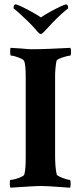

<svg xmlns="http://www.w3.org/2000/svg" viewBox="-20 -869 378 893"><path d="M29.3 3.9Q25.4 0 25.4 -11.7Q25.4 -32.2 28.3 -32.2Q36.1 -32.2 50.8 -36.1Q65.4 -40 78.1 -45.9Q90.8 -51.8 92.8 -56.6Q96.7 -70.3 98.1 -89.8Q99.6 -109.4 99.6 -134.8V-509.8Q99.6 -572.3 91.8 -585.9Q88.9 -591.8 76.7 -597.2Q64.5 -602.5 51.8 -606.4Q39.1 -610.4 31.2 -610.4Q27.3 -610.4 27.3 -627Q27.3 -644.5 29.3 -646.5L76.2 -643.6Q97.7 -641.6 111.3 -640.6Q125 -639.6 138.2 -640.1Q151.4 -640.6 170.9 -640.6Q190.4 -640.6 307.6 -646.5Q310.5 -637.7 310.5 -628.9Q310.5 -610.4 306.6 -610.4Q300.8 -610.4 286.1 -606.4Q271.5 -602.5 258.3 -597.2Q245.1 -591.8 243.2 -586.9Q240.2 -575.2 238.3 -554.2Q236.3 -533.2 236.3 -518.6V-142.6Q236.3 -115.2 238.3 -93.8Q240.2 -72.3 244.1 -56.6Q246.1 -52.7 258.3 -46.9Q270.5 -41 284.7 -36.6Q298.8 -32.2 304.7 -32.2Q308.6 -32.2 308.6 -13.7Q308.6 -3.9 306.6 3.9Q302.7 3.9 288.1 2.9Q273.4 2 248 0Q222.7 -2 203.1 -2.9Q183.6 -3.9 170.9 -3.9Q153.3 -3.9 123 -2Q92.8 0 65.9 1.5Q39.1 2.9 29.3 3.9ZM168.9 -710.9Q164.1 -710.9 156.2 -719.7Q147.5 -730.5 137.2 -741.7Q127 -752.9 114.3 -765.6Q89.8 -789.1 72.3 -805.2Q54.7 -821.3 43 -830.1Q43 -848.6 52.7 -848.6Q58.6 -848.6 80.1 -838.4Q101.6 -828.1 127.4 -814Q153.3 -799.8 169.9 -788.1Q187.5 -799.8 212.9 -814Q238.3 -828.1 260.3 -838.4Q282.2 -848.6 287.1 -848.6Q296.9 -848.6 296.9 -830.1Q285.2 -821.3 266.6 -804.7Q248 -788.1 222.7 -761.7L183.6 -719.7Q174.8 -710.9 168.9 -710.9Z"/></svg>

Font: Crimson Text Bold
Style: Bold
Weight: 700
Designer: Sebastian Kosch
Foundry: Sebastian Kosch
Version: Version 1.10 July 1, 2025